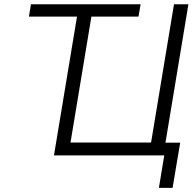

<svg xmlns="http://www.w3.org/2000/svg" viewBox="-20 -748 942 924"><path d="M119.1 -668 128.9 -727.5H656.7L646.5 -668ZM766.1 0H239.7L360.4 -727.5H429.7L319.3 -62H707L817.4 -727.5H886.7ZM744.6 156.2 770.5 0H728.5L738.8 -61.5H847.2L810.5 156.2Z"/></svg>

Font: Inter Light
Style: Italic
Weight: 300
Italic angle: -9.3988°
Designer: Rasmus Andersson
Foundry: rsms
Version: Version 4.001;git-66647c0bb